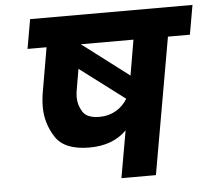

<svg xmlns="http://www.w3.org/2000/svg" viewBox="-52 -797 943 854"><g transform="rotate(-5 419.0 -370.0)"><path d="M815 -609H717L610 0H456L493 -210Q431 -148 327 -148Q215 -148 175 -210.5Q135 -273 135 -346Q135 -380 142 -418L175 -609H90L113 -740H838ZM563 -609H328L536 -451ZM383 -280Q424 -280 456.5 -299Q489 -318 508 -350L308 -501L293 -413Q289 -393 289 -376Q289 -341 308 -310.5Q327 -280 383 -280Z"/></g></svg>

Font: Fz Poppins
Style: Bold Italic
Weight: 700
Italic angle: -10°
Designer: Ninad Kale (Devanagari), Jonny Pinhorn (Latin)
Foundry: Indian Type Foundry
Version: Vit hóa bi Vntype.Com & FontZin.Com